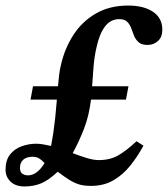

<svg xmlns="http://www.w3.org/2000/svg" viewBox="-52 -664 605 692"><path d="M36 8Q4 8 -14 -9.5Q-32 -27 -32 -52Q-32 -87 -15.5 -107.5Q1 -128 26.5 -137Q52 -146 79 -146Q91 -146 104.5 -143.5Q118 -141 132 -138Q137 -164 140.5 -188Q144 -212 147 -239.5Q150 -267 153 -305H58L67 -353H157Q159 -376 161 -393Q163 -410 167 -427Q180 -487 211.5 -536.5Q243 -586 293 -615Q343 -644 410 -644Q466 -644 499.5 -621.5Q533 -599 533 -557Q533 -530 517 -516Q501 -502 480 -502Q459 -502 448 -511.5Q437 -521 431.5 -534.5Q426 -548 421 -562Q416 -576 406.5 -585.5Q397 -595 378 -595Q346 -595 326 -568Q306 -541 296 -494Q288 -460 285 -421.5Q282 -383 280 -353H411L402 -305H276Q269 -247 251 -200.5Q233 -154 210 -112Q236 -102 260.5 -94.5Q285 -87 304 -87Q345 -87 375 -104.5Q405 -122 440 -155L465 -139Q444 -100 417.5 -67Q391 -34 356.5 -14Q322 6 276 6Q250 6 232.5 0.5Q215 -5 197.5 -16Q180 -27 156 -45Q124 -15 97 -3.5Q70 8 36 8ZM108 -77Q100 -86 90 -92.5Q80 -99 65 -99Q44 -99 32 -88.5Q20 -78 20 -59Q20 -44 28.5 -38Q37 -32 49 -32Q81 -32 108 -75Z"/></svg>

Font: STIX Two Text SemiBold
Style: Italic
Weight: 600
Italic angle: -12°
Designer: Ross Mills, John Hudson & Paul Hanslow, Tiro Typeworks Ltd; with prior portions MicroPress Inc. and Coen Hoffman, Elsevi
Foundry: Tiro Typeworks Ltd
Version: Version 2.13 b171